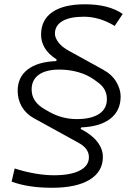

<svg xmlns="http://www.w3.org/2000/svg" viewBox="-20 -786 626 913"><path d="M227.1 106.9Q113.8 106.9 35.2 77.6L49.8 15.1Q96.2 30.3 144.8 38.8Q193.4 47.4 236.3 47.4Q315.9 47.4 359.4 24.9Q402.8 2.4 402.8 -38.6Q402.8 -80.1 353.5 -106.9L141.6 -223.6Q103.5 -244.6 83.7 -278.8Q64 -313 64 -354Q64 -418.9 111.6 -455.6Q159.2 -492.2 247.6 -495.6L249.5 -502.9Q209 -529.8 192.1 -559.1Q175.3 -588.4 175.3 -621.1Q175.3 -691.4 229 -728.5Q282.7 -765.6 384.3 -765.6Q497.1 -765.6 563.5 -719.7L525.4 -662.6Q453.6 -706.5 378.4 -706.5Q312 -706.5 276.6 -685.5Q241.2 -664.6 241.2 -626Q241.2 -606.9 257.6 -584.7Q273.9 -562.5 311 -542.5L469.7 -455.1Q513.2 -431.2 533.4 -396Q553.7 -360.8 553.7 -327.6Q553.7 -259.8 504.9 -221.7Q456.1 -183.6 366.2 -180.2L363.3 -172.9Q415 -147 442.1 -112.5Q469.2 -78.1 469.2 -40Q469.2 30.3 406.2 68.6Q343.3 106.9 227.1 106.9ZM345.2 -219.7Q413.6 -219.7 450.9 -244.1Q488.3 -268.6 488.3 -314.5Q488.3 -362.8 447.8 -392.6L427.2 -407.7Q395 -430.7 352.1 -442.9Q309.1 -455.1 262.7 -455.1Q198.7 -455.1 164.6 -430.7Q130.4 -406.2 130.4 -360.4Q130.4 -301.8 192.4 -266.6L215.3 -253.4Q275.9 -219.7 345.2 -219.7Z"/></svg>

Font: Cascadia Code Light
Style: Italic
Weight: 300
Italic angle: -10°
Monospace: yes
Designer: Aaron Bell
Foundry: Saja Typeworks
Version: Version 2404.023; ttfautohint (v1.8.4)